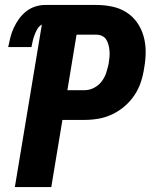

<svg xmlns="http://www.w3.org/2000/svg" viewBox="-20 -755 640 775"><path d="M40 0 149 -656Q137 -649 130.5 -637.5Q124 -626 119.5 -614Q115 -602 112 -589.5Q109 -577 107 -565H13Q17 -585 22 -604.5Q27 -624 35.5 -642.5Q44 -661 56.5 -678.5Q69 -696 85.5 -709Q102 -722 122 -728.5Q142 -735 162 -735H369Q401 -735 432.5 -728.5Q464 -722 490 -705.5Q516 -689 533.5 -664Q551 -639 559.5 -609Q568 -579 568 -546.5Q568 -514 562 -481Q558 -453 549 -425Q540 -397 523.5 -372Q507 -347 484 -327Q461 -307 434 -294Q407 -281 378.5 -276Q350 -271 322 -271H232L187 0ZM252 -391H322Q341 -391 359.5 -400.5Q378 -410 390.5 -426.5Q403 -443 409 -462Q415 -481 419 -500Q421 -513 422 -525.5Q423 -538 422 -550Q421 -562 418 -573.5Q415 -585 409 -595Q403 -605 392 -610Q381 -615 369 -615H289Z"/></svg>

Font: Iosevka SS04 Hv Ex Obl
Style: Regular
Weight: 900
Width: 7
Italic angle: -9°
Monospace: yes
Designer: Belleve Invis
Foundry: Belleve Invis
Version: Version 19.0.0; ttfautohint (v1.8.4)